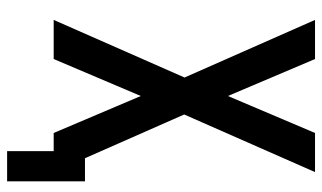

<svg xmlns="http://www.w3.org/2000/svg" viewBox="-203 -572 906 540"><g transform="rotate(90 250.0 -302.0)"><path d="M405 131V0H354L250 -245L146 0H36L198 -368L36 -735H146L250 -490L354 -735H464L302 -367L425 -88H490V131Z"/></g></svg>

Font: Zed Mono Semibold
Style: Regular
Weight: 600
Monospace: yes
Designer: Belleve Invis
Foundry: Belleve Invis
Version: Version 1.0.0; ttfautohint (v1.8.4)